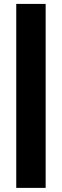

<svg xmlns="http://www.w3.org/2000/svg" viewBox="-20 -730 308 957"><path d="M207.5 206.5H61V-710.5H207.5Z"/></svg>

Font: Anek Bangla ExtraBold
Style: Regular
Weight: 800
Designer: Sulekha Rajkumar (Bangla), Yesha Goshar (Latin)
Foundry: Ek Type
Version: Version 1.003